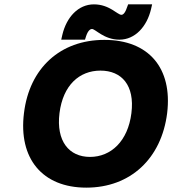

<svg xmlns="http://www.w3.org/2000/svg" viewBox="-20 -849 794 881"><path d="M747 -330C772 -537 662 -666 459 -666C257 -666 115 -537 90 -330C64 -122 174 12 376 12C579 12 721 -122 747 -330ZM253 -330C269 -458 344 -525 441 -525C538 -525 599 -458 583 -330C567 -201 489 -129 393 -129C297 -129 237 -201 253 -330ZM673 -807 678 -829H568L562 -813C552 -783 541 -781 537 -781C519 -781 482 -829 411 -829C339 -829 285 -770 266 -689L261 -667H370L375 -683C385 -713 397 -716 402 -716C418 -716 457 -667 528 -667C600 -667 654 -727 673 -807Z"/></svg>

Font: Falling Sky
Style: ExBdObl
Weight: 400
Designer: Paul D. Hunt
Foundry: Adobe Systems Incorporated
Version: Version 1.02